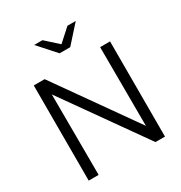

<svg xmlns="http://www.w3.org/2000/svg" viewBox="-208 -1072 1156 1223"><g transform="rotate(-30 369.5 -461.0)"><path d="M89 0V-700H169L579 -120L577 -700H650V0H580L160 -593L162 0ZM281 -922 373 -839 465 -922H526L412 -795H334L220 -922Z"/></g></svg>

Font: Red Hat Text VF
Style: Regular
Weight: 300
Designer: Pentagram, MCKL
Foundry: Pentagram, MCKL
Version: Version 1.023